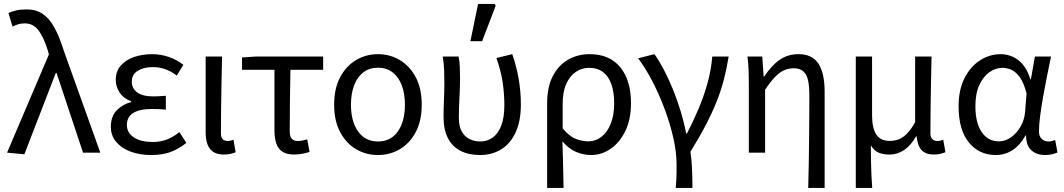

<svg xmlns="http://www.w3.org/2000/svg" viewBox="-20 -772 5382 971"><path d="M103.2 8.2 15.8 0 227.3 -496.7 221.5 -517.6Q201 -584.4 174.3 -619.1Q147.6 -653.7 106.1 -653.7Q85.9 -653.7 71.5 -649.1Q57 -644.5 43.5 -637.7L22.6 -706.2Q40.1 -714.1 61.5 -719.2Q82.8 -724.4 114.7 -724.4Q163.1 -724.4 197.1 -700.9Q231.2 -677.4 256.4 -630.4Q281.6 -583.5 303.2 -513.9L487.3 0H399.9L266.1 -402.8H262.1Z M745.5 12Q685.4 12 639.2 -5.7Q593 -23.4 566.8 -55.2Q540.6 -87 540.6 -130.5Q540.6 -184.5 571.3 -215.1Q602 -245.7 643.4 -255.7V-259.7Q604.6 -274.1 585 -303.8Q565.4 -333.5 565.4 -368Q565.4 -411.7 590.8 -440.5Q616.2 -469.4 658 -483.7Q699.7 -498 749 -498Q793.7 -498 834.1 -483.9Q874.5 -469.8 907.3 -444.2L874.1 -389.9Q845.6 -411.5 815.9 -422Q786.3 -432.6 751.9 -432.6Q707.3 -432.6 676.9 -414.2Q646.5 -395.8 646.5 -358.6Q646.5 -325.8 673.2 -305.1Q700 -284.4 757.4 -284.4Q772 -284.4 786.2 -285.5Q800.3 -286.6 818.7 -287.6V-217.6Q798.9 -219.6 782.1 -220.2Q765.3 -220.8 748.3 -220.8Q685.1 -220.8 653.4 -200.4Q621.7 -180 621.7 -140.7Q621.7 -100.3 656.7 -77.2Q691.6 -54 753.8 -54Q789 -54 820.9 -65.4Q852.9 -76.7 887.6 -103.8L922.4 -49.2Q878.3 -15.2 837.7 -1.6Q797 12 745.5 12Z M1113 9.5Q1079.1 9.5 1058.8 -3.6Q1038.5 -16.7 1029.3 -42.1Q1020 -67.5 1020 -104V-486.1H1103Q1101.6 -420.4 1100.2 -352.7Q1098.8 -285.1 1098.1 -220.4Q1097.3 -155.7 1097.3 -98Q1097.3 -77.4 1106.4 -68.2Q1115.5 -59 1131.2 -59Q1137.8 -59 1145.1 -60.5Q1152.4 -62 1160.7 -65L1171.8 -2.2Q1160.8 2.3 1147 5.9Q1133.2 9.5 1113 9.5Z M1467.7 9.5Q1430.5 9.5 1408.7 -4.5Q1386.9 -18.6 1377.5 -45.9Q1368 -73.2 1368 -112.8V-419.1H1204V-481.4L1273.7 -486.1H1614.3V-419.1H1448.8Q1447.1 -337.4 1446.2 -258.5Q1445.3 -179.6 1445.3 -106.8Q1445.3 -81.8 1455.7 -70.4Q1466.1 -59 1485.9 -59Q1498 -59 1509.7 -61.3Q1521.4 -63.6 1533.7 -67L1545.6 -3.5Q1531.3 1 1510.8 5.2Q1490.4 9.5 1467.7 9.5Z M1891.4 12Q1830.5 12 1780.3 -17.7Q1730.2 -47.5 1700 -104.4Q1669.9 -161.3 1669.9 -242.4Q1669.9 -324.2 1700 -381.1Q1730.2 -438 1780.3 -468Q1830.5 -498.1 1891.4 -498.1Q1952.2 -498.1 2002.4 -468Q2052.6 -438 2082.7 -381.1Q2112.8 -324.2 2112.8 -242.4Q2112.8 -161.3 2082.7 -104.4Q2052.6 -47.5 2002.4 -17.7Q1952.2 12 1891.4 12ZM1891.4 -56.5Q1956.3 -56.5 1992 -107.4Q2027.8 -158.2 2027.8 -242.4Q2027.8 -298.7 2011.7 -341Q1995.5 -383.2 1965 -406.4Q1934.4 -429.6 1891.4 -429.6Q1848.3 -429.6 1817.8 -406.4Q1787.2 -383.2 1771.1 -341Q1754.9 -298.7 1754.9 -242.4Q1754.9 -158.2 1791 -107.4Q1827.1 -56.5 1891.4 -56.5Z M2407.8 12Q2350 12 2308.4 -9.4Q2266.9 -30.8 2245 -73.9Q2223.2 -116.9 2223.2 -180.5Q2223.2 -223.9 2225.2 -266.7Q2227.2 -309.5 2227.2 -352.6Q2227.2 -382 2226.2 -414.9Q2225.1 -447.9 2219 -486.1H2299.1Q2304.4 -461.1 2305.5 -433Q2306.5 -404.9 2306.5 -372.7Q2306.5 -331.8 2303.5 -276.4Q2300.5 -220.9 2300.5 -175.6Q2300.5 -132.2 2315.6 -106.1Q2330.7 -80.1 2355.4 -68.3Q2380.1 -56.5 2409.1 -56.5Q2444.1 -56.5 2471.6 -76.2Q2499 -95.9 2514.9 -136.5Q2530.7 -177.2 2530.7 -240.3Q2530.7 -296 2522.3 -354.1Q2513.9 -412.2 2490.6 -478.5L2570.6 -498.1Q2592.6 -435 2603.4 -371.4Q2614.2 -307.8 2614.2 -243Q2614.2 -160.5 2588.2 -103.5Q2562.2 -46.5 2515.6 -17.3Q2468.9 12 2407.8 12ZM2359 -563.7 2397.8 -752.1H2481.9L2486.8 -742.9L2418.3 -563.7Z M2747 178.5V-248.2Q2747 -332.9 2776.2 -388.1Q2805.3 -443.3 2853.9 -470.7Q2902.4 -498.1 2961.4 -498.1Q3062.9 -498.1 3117 -431.8Q3171.1 -365.5 3171.1 -250.4Q3171.1 -167.6 3142.3 -109Q3113.6 -50.4 3067.7 -19.2Q3021.8 12 2970.7 12Q2931.9 12 2894.9 -3.1Q2857.8 -18.2 2824.3 -57Q2825.7 -13.4 2826.7 24.1Q2827.8 61.5 2828.5 98.6Q2829.3 135.7 2830 178.5ZM2956.5 -57.2Q2992.3 -57.2 3021.9 -80.3Q3051.6 -103.3 3068.8 -146.5Q3086.1 -189.7 3086.1 -249.7Q3086.1 -303.3 3072.7 -343.7Q3059.3 -384 3031.2 -406.5Q3003.1 -428.9 2957.9 -428.9Q2922.6 -428.9 2892.4 -408.6Q2862.3 -388.4 2843.9 -348.1Q2825.6 -307.9 2825.6 -246.9V-122.6Q2860 -81.9 2892.4 -69.5Q2924.8 -57.2 2956.5 -57.2Z M3397.4 178.5Q3399.2 156.6 3400.2 139.4Q3401.3 122.2 3401.5 103.5Q3401.6 84.9 3401.6 58Q3401.6 -2.3 3385.2 -74.7Q3368.8 -147.2 3341 -221.5Q3313.1 -295.9 3278.4 -362.4Q3243.7 -429 3207.1 -477.3L3289.6 -498.1Q3312.4 -466.6 3336.1 -421.7Q3359.9 -376.9 3381.9 -323.4Q3403.9 -269.8 3421.6 -211.7Q3439.3 -153.6 3450.1 -96.9H3454.1Q3486 -158.2 3512.9 -222.1Q3539.9 -285.9 3558.3 -352.1Q3576.6 -418.4 3582.2 -486.1H3665Q3655.2 -424.6 3640.6 -368.8Q3626.1 -313 3603.7 -257Q3581.3 -201.1 3549.3 -139.6Q3517.3 -78.1 3471.7 -4.6Q3478.2 38.3 3480 87.4Q3481.9 136.5 3481.9 178.5Z M4067.4 178.5Q4068.8 119.3 4070.1 57.3Q4071.3 -4.7 4071.8 -66.4Q4072.4 -128.2 4072.8 -186.6Q4073.1 -245.1 4073.1 -297.4Q4073.1 -365.6 4055 -396.1Q4037 -426.7 3994.1 -426.7Q3967.4 -426.7 3944.8 -416.5Q3922.2 -406.4 3899.3 -382.6Q3876.4 -358.9 3849.3 -318.1V0H3767V-352.6Q3767 -382 3766 -414.9Q3764.9 -447.9 3760.1 -486.1H3835L3841.9 -384.6H3844.6Q3882.2 -441.5 3923.4 -469.8Q3964.6 -498.1 4018.1 -498.1Q4088.5 -498.1 4119.5 -449.5Q4150.4 -401 4150.4 -308V178.5Z M4308 178.5V-486.1H4390.3V-188.7Q4390.3 -124.9 4411.3 -92.2Q4432.3 -59.4 4479.5 -59.4Q4501.4 -59.4 4522.3 -66.4Q4543.1 -73.3 4564.5 -93.9Q4585.9 -114.4 4608.1 -153.9V-486.1H4691.1Q4689.8 -420.4 4688.3 -352.7Q4686.9 -285.1 4686.2 -220.4Q4685.4 -155.7 4685.4 -98Q4685.4 -77.4 4695.3 -68.2Q4705.1 -59 4720.8 -59Q4728.1 -59 4735 -60.5Q4742 -62 4750.3 -65L4761.4 -2.2Q4750.4 2.3 4736.6 5.9Q4722.8 9.5 4702.6 9.5Q4661.5 9.5 4640.9 -12.6Q4620.4 -34.7 4615.5 -82.4H4612.8Q4586.4 -35.8 4552.1 -13Q4517.8 9.8 4478.3 9.8Q4448.9 9.8 4425.1 0.7Q4401.4 -8.5 4384.1 -37.1Q4384.4 10.7 4385 44.8Q4385.5 78.9 4386.9 109.7Q4388.3 140.5 4391 178.5Z M5015.5 12Q4932 12 4879.9 -51.5Q4827.9 -115.1 4827.9 -234.2Q4827.9 -318.1 4857.8 -376.9Q4887.7 -435.7 4936.3 -466.9Q4985 -498.1 5041.1 -498.1Q5071.2 -498.1 5100.4 -485.6Q5129.6 -473.1 5153.3 -445.1Q5176.9 -417.1 5190.8 -370.9H5193.5L5213.8 -486.1H5295.3Q5285.3 -438.1 5274.8 -385.6Q5264.2 -333.1 5255.2 -281.8Q5246.1 -230.4 5240.3 -185.4Q5234.4 -140.4 5234.4 -106.8Q5234.4 -82.4 5248.5 -69.5Q5262.6 -56.5 5282.4 -56.5Q5290.6 -56.5 5299.6 -58.6Q5308.5 -60.7 5316.3 -63.7L5328.1 -0.9Q5318.1 3.5 5302.3 7.8Q5286.6 12 5264.9 12Q5221.9 12 5195.7 -12.1Q5169.5 -36.2 5169.2 -86.8H5166.4Q5110.6 12 5015.5 12ZM5032.2 -57.2Q5064.1 -57.2 5093.2 -77.7Q5122.4 -98.3 5141.9 -132.7Q5161.4 -167.1 5164.3 -207.9L5171.6 -299.5Q5158.2 -352.3 5138.2 -380.3Q5118.2 -408.4 5095.6 -418.6Q5072.9 -428.9 5050.1 -428.9Q5015 -428.9 4983.8 -407Q4952.6 -385 4932.7 -342.1Q4912.9 -299.2 4912.9 -234.9Q4912.9 -150.9 4944.7 -104Q4976.5 -57.2 5032.2 -57.2Z"/></svg>

Font: Source Sans 3 VF
Style: Regular
Weight: 200
Designer: Paul D. Hunt
Foundry: Adobe
Version: Version 3.046;hotconv 1.0.118;makeotfexe 2.5.65603